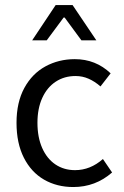

<svg xmlns="http://www.w3.org/2000/svg" viewBox="-20 -734 496 766"><path d="M421.4 -441.4 380.9 -389.2Q357.9 -409.2 333.5 -419.9Q309.1 -430.7 281.2 -430.7Q236.8 -430.7 202.4 -408.2Q168 -385.7 148.7 -343.5Q129.4 -301.3 129.4 -244.1Q129.4 -186.5 148.2 -143.8Q167 -101.1 200.9 -78.1Q234.9 -55.2 279.3 -55.2Q340.3 -55.2 390.6 -99.6L427.2 -45.9Q360.8 12.2 272.5 12.2Q207 12.2 155.8 -17.3Q104.5 -46.9 75.2 -104.7Q45.9 -162.6 45.9 -244.1Q45.9 -325.7 77.1 -383.1Q108.4 -440.4 161.4 -469.2Q214.4 -498 278.3 -498Q361.8 -498 421.4 -441.4ZM269.5 -713.9 364.3 -573.2H304.7L237.8 -664.1H233.9L166.5 -573.2H108.4L202.1 -713.9Z"/></svg>

Font: Varta
Style: Regular
Weight: 400
Designer: Joana Correia, Viktoriya Grabowska, Eben Sorkin
Foundry: Sorkin Type
Version: Version 1.003; ttfautohint (v1.3) -l 8 -r 24 -G 200 -x 12 -H